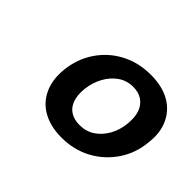

<svg xmlns="http://www.w3.org/2000/svg" viewBox="-88 -855 649 649"><g transform="rotate(45 237.0 -530.0)"><path d="M253 -348Q201 -348 164 -368.5Q127 -389 109.5 -427Q92 -465 97 -515Q103 -573 133 -617.5Q163 -662 210.5 -687Q258 -712 317 -712Q370 -712 406.5 -692Q443 -672 461 -634.5Q479 -597 473 -547Q468 -489 437.5 -444Q407 -399 359.5 -373.5Q312 -348 253 -348ZM266 -421Q297 -421 320.5 -436.5Q344 -452 359.5 -479.5Q375 -507 378 -542Q381 -575 372.5 -596.5Q364 -618 346.5 -629.5Q329 -641 304 -641Q273 -641 249.5 -624.5Q226 -608 211 -580.5Q196 -553 192 -519Q189 -487 197 -465Q205 -443 223 -432Q241 -421 266 -421Z"/></g></svg>

Font: DM Sans 12pt SemiBold
Style: Italic
Weight: 600
Italic angle: -10°
Version: Version 4.004;gftools[0.9.30]